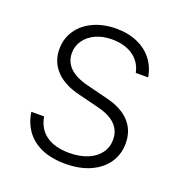

<svg xmlns="http://www.w3.org/2000/svg" viewBox="-105 -628 684 729"><g transform="rotate(20 237.0 -263.5)"><path d="M242.2 -494.1Q205.6 -494.1 177 -481Q148.4 -467.8 132.3 -444.8Q116.2 -421.9 116.2 -393.6Q116.2 -322.3 215.8 -297.9L297.9 -277.3Q361.3 -262.2 393.6 -227.3Q425.8 -192.4 425.8 -140.6Q425.8 -96.2 402.6 -62Q379.4 -27.8 336.4 -8.5Q293.5 10.7 235.4 10.7Q155.3 10.7 106.7 -26.1Q58.1 -63 47.9 -130.9H99.6Q107.4 -83.5 142.3 -58.3Q177.2 -33.2 235.4 -33.2Q277.3 -33.2 309.3 -46.1Q341.3 -59.1 358.6 -82.8Q376 -106.4 376 -137.7Q376 -173.3 352.1 -197.5Q328.1 -221.7 280.3 -233.4L198.2 -253.9Q133.8 -269 100.1 -304.7Q66.4 -340.3 66.4 -391.6Q66.4 -434.1 89.1 -467.5Q111.8 -501 152.3 -519.5Q192.9 -538.1 245.1 -538.1Q293.5 -538.1 330.8 -521.2Q368.2 -504.4 390.9 -474.6Q413.6 -444.8 419.9 -405.3H370.1Q361.3 -447.3 327.9 -470.7Q294.4 -494.1 242.2 -494.1Z"/></g></svg>

Font: Pretendard ExtraLight
Style: Regular
Weight: 200
Designer: Base glyphs from Inter by Rasmus Andersson; Hangeul glyphs from Noto Sans CJK(Source Han Sans) by Jang Soo-young and Kan
Foundry: Kil Hyung-jin
Version: Version 1.309